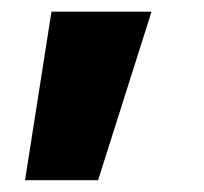

<svg xmlns="http://www.w3.org/2000/svg" viewBox="-20 -96 347 326"><path d="M146.5 210H22.5L67.4 -76.2H237.3Z"/></svg>

Font: Pretendard JP Black
Style: Regular
Weight: 900
Designer: Base glyphs from Inter by Rasmus Andersson; Hangeul glyphs from Noto Sans CJK(Source Han Sans) by Jang Soo-young and Kan
Foundry: Kil Hyung-jin
Version: Version 1.309